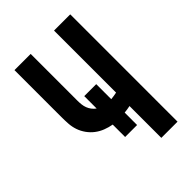

<svg xmlns="http://www.w3.org/2000/svg" viewBox="-215 -832 930 930"><g transform="rotate(-45 250.0 -367.5)"><path d="M330 0V-218Q320 -216 310.5 -214.5Q301 -213 291 -212V-127H209V-212Q186 -216 164 -224.5Q142 -233 123.5 -247Q105 -261 91 -280.5Q77 -300 69.5 -322Q62 -344 60.5 -367.5Q59 -391 59 -414V-735H170V-414Q170 -401 171.5 -388Q173 -375 177.5 -363Q182 -351 190 -340.5Q198 -330 209 -322V-407H291V-304Q301 -305 310.5 -306.5Q320 -308 330 -310V-735H441V0Z"/></g></svg>

Font: Iosevka Curly
Style: Bold
Weight: 700
Monospace: yes
Designer: Belleve Invis
Foundry: Belleve Invis
Version: Version 22.1.2; ttfautohint (v1.8.4)